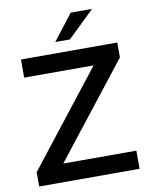

<svg xmlns="http://www.w3.org/2000/svg" viewBox="-96 -962 813 1033"><g transform="rotate(-10 310.5 -446.0)"><path d="M33.2 0V-78.1L434.6 -590.8H55.2V-689.9H581.5V-608.4L182.1 -99.1H581.5V0ZM253.4 -750.5 362.3 -891.6H479L333.5 -750.5Z"/></g></svg>

Font: Acari Sans SemiBold
Style: Regular
Weight: 600
Designer: Alfredo Marco Pradil and Stefan Peev
Foundry: Hanken Design Co.
Version: Version 1.045;January 11, 2019;FontCreator 11.5.0.2425 64-bi